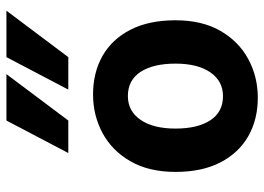

<svg xmlns="http://www.w3.org/2000/svg" viewBox="-134 -688 833 606"><g transform="rotate(-90 283.0 -384.5)"><path d="M43.9 -247.6Q43.9 -331.5 77.4 -389.6Q110.8 -447.8 166.5 -477.8Q222.2 -507.8 288.1 -507.8Q357.4 -507.8 410.2 -477.8Q462.9 -447.8 492.7 -389.6Q522.5 -331.5 522.5 -247.6Q522.5 -163.6 489 -105.7Q455.6 -47.9 399.9 -17.8Q344.2 12.2 278.3 12.2Q209.5 12.2 156.7 -17.8Q104 -47.9 74 -105.7Q43.9 -163.6 43.9 -247.6ZM180.7 -247.6Q180.7 -177.7 206.8 -137.7Q232.9 -97.7 283.2 -97.7Q330.6 -97.7 358.2 -137.7Q385.7 -177.7 385.7 -247.6Q385.7 -317.9 359.6 -357.9Q333.5 -397.9 283.2 -397.9Q235.8 -397.9 208.3 -357.9Q180.7 -317.9 180.7 -247.6ZM206.1 -781.2H352.5L206.1 -585.9H103.5ZM406.2 -781.2H552.7L406.2 -585.9H303.7Z"/></g></svg>

Font: Andika
Style: Bold
Weight: 700
Designer: Victor Gaultney, Annie Olsen, Julie Remington, Don Collingsworth, Eric Hays, Becca Hirsbrunner
Foundry: SIL International
Version: Version 6.101